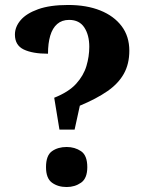

<svg xmlns="http://www.w3.org/2000/svg" viewBox="-20 -744 594 772"><path d="M219 -223 198 -351Q256 -374 286 -407Q316 -440 327.5 -478.5Q339 -517 339 -556Q339 -603 319 -633.5Q299 -664 258 -664Q229 -664 210 -647.5Q191 -631 182 -600.5Q173 -570 173 -528Q111 -528 75.5 -545Q40 -562 40 -605Q40 -636 63 -663Q86 -690 133.5 -707Q181 -724 254 -724Q328 -724 383 -702Q438 -680 469 -639Q500 -598 500 -540Q500 -487 478 -447.5Q456 -408 412 -377.5Q368 -347 301 -319L280 -223ZM248 8Q213 8 189 -9.5Q165 -27 165 -72Q165 -119 189 -136Q213 -153 248 -153Q281 -153 306 -136Q331 -119 331 -72Q331 -27 306 -9.5Q281 8 248 8Z"/></svg>

Font: Noto Serif Gujarati
Style: Bold
Weight: 700
Version: Version 2.102